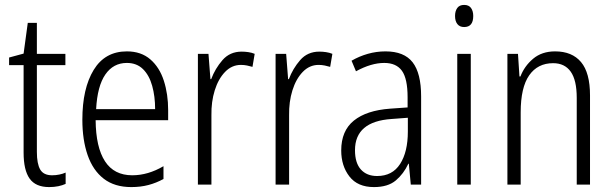

<svg xmlns="http://www.w3.org/2000/svg" viewBox="-20 -751 2491 781"><path d="M192 -38Q207 -38 221.5 -41Q236 -44 247 -49V-3Q234 3 217 6.5Q200 10 180 10Q125 10 100.5 -24.5Q76 -59 76 -130V-486H17V-517L76 -533L93 -658H130V-532H246V-486H130V-133Q130 -85 143.5 -61.5Q157 -38 192 -38Z M496 -542Q554 -542 591.5 -509.5Q629 -477 646.5 -422.5Q664 -368 664 -303V-262H369Q370 -152 407 -95Q444 -38 518 -38Q582 -38 645 -75V-23Q616 -7 584 1.5Q552 10 514 10Q446 10 402 -24Q358 -58 336.5 -120Q315 -182 315 -264Q315 -391 361 -466.5Q407 -542 496 -542ZM496 -495Q441 -495 408.5 -448Q376 -401 371 -307H611Q611 -359 599 -402Q587 -445 561.5 -470Q536 -495 496 -495Z M963 -541Q976 -541 990 -539Q1004 -537 1016 -532L1007 -479Q997 -482 985 -484.5Q973 -487 960 -487Q923 -487 895.5 -458.5Q868 -430 853.5 -383.5Q839 -337 840 -282V0H785V-532H828L836 -429H839Q855 -472 885 -506.5Q915 -541 963 -541Z M1279 -541Q1292 -541 1306 -539Q1320 -537 1332 -532L1323 -479Q1313 -482 1301 -484.5Q1289 -487 1276 -487Q1239 -487 1211.5 -458.5Q1184 -430 1169.5 -383.5Q1155 -337 1156 -282V0H1101V-532H1144L1152 -429H1155Q1171 -472 1201 -506.5Q1231 -541 1279 -541Z M1548 -542Q1624 -542 1658.5 -497.5Q1693 -453 1693 -359V0H1651L1643 -85H1641Q1622 -44 1590 -17Q1558 10 1501 10Q1435 10 1401.5 -33Q1368 -76 1368 -139Q1368 -219 1419.5 -260.5Q1471 -302 1567 -309L1638 -314V-355Q1638 -431 1615 -463Q1592 -495 1543 -495Q1490 -495 1428 -461L1410 -504Q1441 -522 1476 -532Q1511 -542 1548 -542ZM1573 -267Q1424 -257 1424 -140Q1424 -88 1448 -61.5Q1472 -35 1514 -35Q1576 -35 1607.5 -84Q1639 -133 1639 -216V-272Z M1868 -731Q1887 -731 1896 -718.5Q1905 -706 1905 -686Q1905 -641 1868 -641Q1850 -641 1840.5 -653Q1831 -665 1831 -686Q1831 -706 1840 -718.5Q1849 -731 1868 -731ZM1895 -532V0H1840V-532Z M2238 -542Q2307 -542 2343.5 -498.5Q2380 -455 2380 -363V0H2326V-353Q2326 -425 2301.5 -459.5Q2277 -494 2230 -494Q2167 -494 2132.5 -444.5Q2098 -395 2098 -294V0H2044V-532H2087L2093 -440H2097Q2113 -482 2148.5 -512Q2184 -542 2238 -542Z"/></svg>

Font: Noto Sans Condensed Light
Style: Regular
Weight: 300
Width: 3
Designer: Monotype Design Team
Foundry: Monotype Imaging Inc.
Version: Version 2.013; ttfautohint (v1.8.4.7-5d5b)